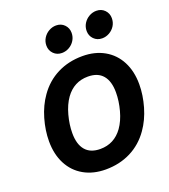

<svg xmlns="http://www.w3.org/2000/svg" viewBox="-144 -893 888 1007"><g transform="rotate(-20 300.0 -389.5)"><path d="M590.3 -349.6Q590.3 -289.6 571.8 -225.6Q553.2 -161.6 518.6 -112.8Q476.6 -52.7 413.8 -21Q351.1 10.7 273.4 10.7Q204.1 10.7 151.9 -18.8Q99.6 -48.3 71.3 -102.8Q43 -157.2 43 -230Q43 -290 61.5 -354Q80.1 -418 114.7 -466.8Q156.7 -526.9 219.5 -558.6Q282.2 -590.3 359.9 -590.3Q429.2 -590.3 481.4 -560.8Q533.7 -531.2 562 -476.8Q590.3 -422.4 590.3 -349.6ZM225.6 -414.6Q200.2 -378.9 186.3 -327.4Q172.4 -275.9 172.4 -228Q172.4 -166 200.2 -133.1Q228 -100.1 283.2 -100.1Q360.8 -100.1 407.7 -165Q433.1 -200.7 447 -252.2Q460.9 -303.7 460.9 -351.6Q460.9 -413.6 433.1 -446.5Q405.3 -479.5 350.1 -479.5Q272.5 -479.5 225.6 -414.6ZM349.1 -724.6Q349.1 -701.7 337.6 -682.9Q326.2 -664.1 306.9 -653.1Q287.6 -642.1 266.1 -642.1Q238.3 -642.1 220 -660.6Q201.7 -679.2 201.7 -706.1Q201.7 -729 213.4 -747.8Q225.1 -766.6 244.4 -777.6Q263.7 -788.6 285.2 -788.6Q313 -788.6 331.1 -770Q349.1 -751.5 349.1 -724.6ZM573.7 -724.6Q573.7 -701.7 562.3 -682.9Q550.8 -664.1 531.5 -653.1Q512.2 -642.1 490.7 -642.1Q462.9 -642.1 444.6 -660.6Q426.3 -679.2 426.3 -706.1Q426.3 -729 438 -747.8Q449.7 -766.6 469 -777.6Q488.3 -788.6 509.8 -788.6Q537.6 -788.6 555.7 -770Q573.7 -751.5 573.7 -724.6Z"/></g></svg>

Font: Courier Prime
Style: Bold Italic
Weight: 700
Italic angle: -10°
Designer: Alan Dague-Greene
Foundry: Quote-Unquote Apps
Version: Version 3.018